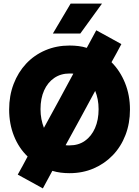

<svg xmlns="http://www.w3.org/2000/svg" viewBox="-20 -950 776 1071"><path d="M79 24Q93 -1 107 -26.5Q121 -52 134 -77Q85 -124 58 -191.5Q31 -259 31 -339Q31 -416 56 -481.5Q81 -547 126 -595Q171 -643 233 -669.5Q295 -696 368 -696Q394 -696 418 -693Q442 -690 464 -683Q477 -707 490.5 -732Q504 -757 517 -781Q552 -762 587.5 -742.5Q623 -723 657 -704Q644 -679 630 -653.5Q616 -628 602 -603Q650 -555 677.5 -487Q705 -419 705 -339Q705 -262 680 -197Q655 -132 609.5 -84.5Q564 -37 502.5 -10.5Q441 16 368 16Q343 16 319 13Q295 10 272 3Q259 27 245.5 52Q232 77 219 101Q185 82 149.5 62.5Q114 43 79 24ZM206 -341Q206 -341 206 -341Q206 -341 206 -341Q206 -312 211 -286Q216 -260 225 -237Q266 -312 307.5 -388Q349 -464 389 -539Q384 -540 378.5 -540Q373 -540 368 -540Q319 -540 282.5 -515Q246 -490 226 -445.5Q206 -401 206 -341ZM368 -139Q368 -139 368 -139Q368 -139 368 -139Q418 -139 454 -164.5Q490 -190 510 -235.5Q530 -281 530 -341Q530 -370 525 -395.5Q520 -421 511 -443Q471 -368 429 -291.5Q387 -215 346 -140Q351 -139 357 -139Q363 -139 368 -139ZM275 -763Q300 -804 324.5 -846.5Q349 -889 374 -930Q418 -930 462 -930Q506 -930 549 -930Q519 -889 488.5 -846.5Q458 -804 428 -763Q391 -763 352 -763Q313 -763 275 -763Z"/></svg>

Font: Tilt Warp
Style: Regular
Weight: 400
Designer: Andy Clymer
Foundry: Andy Clymer
Version: Version 1.000